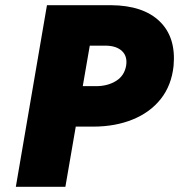

<svg xmlns="http://www.w3.org/2000/svg" viewBox="-20 -720 690 740"><path d="M161 -700H281H408Q532 -699 595.5 -637.5Q659 -576 649 -466Q641 -391 600 -339Q559 -287 491.5 -259.5Q424 -232 339 -232H272L232 0H41ZM390 -544H326L299 -388H355Q397 -389 428 -408.5Q459 -428 466 -466Q472 -502 451 -522.5Q430 -543 390 -544Z"/></svg>

Font: Jost* Heavy
Style: Italic
Weight: 800
Italic angle: -10°
Version: Version 3.7